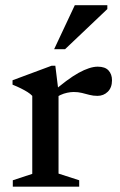

<svg xmlns="http://www.w3.org/2000/svg" viewBox="-20 -700 451 720"><path d="M346.5 -450Q374 -450 387 -435.8Q400 -421.5 400 -399Q400 -371.5 384.2 -356Q368.5 -340.5 345.5 -340.5Q329.5 -340.5 315.5 -344.2Q301.5 -348 287.2 -351.5Q273 -355 256.5 -355Q245 -355 232 -352.2Q219 -349.5 206.8 -343.8Q194.5 -338 183.5 -330L171.5 -350Q202.5 -377 228 -396Q253.5 -415 274.8 -426.8Q296 -438.5 313.8 -444.2Q331.5 -450 346.5 -450ZM199.5 -356V-49L277 -24V0H28V-24L101 -48V-340.5Q94 -348 83.2 -354.8Q72.5 -361.5 58.5 -368.5Q44.5 -375.5 27 -382.5V-399L173.5 -453.5H187.5ZM183 -515.5 260.5 -680.5H382.5V-666L224 -515.5Z"/></svg>

Font: Newsreader 16pt Medium
Style: Regular
Weight: 500
Designer: Hugues Gentile
Foundry: Production Type
Version: Version 1.003